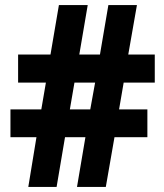

<svg xmlns="http://www.w3.org/2000/svg" viewBox="-20 -733 645 753"><path d="M465 -409 447 -304H558V-195H429L395 0H282L315 -195H235L202 0H91L123 -195H21V-304H142L160 -409H51V-519H178L211 -713H324L291 -519H372L405 -713H517L483 -519H587V-409ZM254 -304H334L353 -409H272Z"/></svg>

Font: Noto Sans Gujarati SemiCondensed ExtraBold
Style: Regular
Weight: 800
Width: 4
Designer: Jelle Bosma - Monotype Design Team, Universal Thirst
Foundry: Monotype Imaging Inc.
Version: Version 2.106; ttfautohint (v1.8.4.7-5d5b)